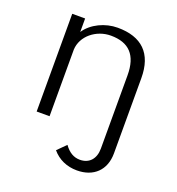

<svg xmlns="http://www.w3.org/2000/svg" viewBox="-130 -617 851 923"><g transform="rotate(20 296.0 -156.0)"><path d="M238 143C269 180 313 200 365 200C450 200 505 148 505 62V-323C505 -449 439 -512 316 -512C252 -512 186 -481 153 -431V-500H87V0H153V-341C156 -411 223 -465 298 -465C391 -465 438 -416 438 -313V62C438 114 409 147 361 147C330 147 304 132 281 100Z"/></g></svg>

Font: Perun Light
Style: Regular
Weight: 300
Foundry: Copyright (c) Stefan Peev, Context Ltd, 2016
Version: Version 1.089